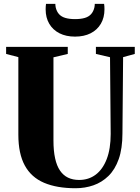

<svg xmlns="http://www.w3.org/2000/svg" viewBox="-20 -992 744 1020"><path d="M381.5 8Q282 8 214 -21Q146 -50 111.8 -112.8Q77.5 -175.5 77.5 -276.5V-688.5L12.5 -705.5V-743H340V-705.5L264 -687.5V-245.5Q264 -190.5 272.8 -150.8Q281.5 -111 298.8 -85.8Q316 -60.5 341.5 -48.2Q367 -36 400.5 -36Q451 -36 488.5 -64.2Q526 -92.5 547 -147Q568 -201.5 568 -280.5L564.5 -688L489.5 -705.5V-743H696V-705.5L634 -688.5L630.5 -284Q630.5 -203 610.8 -147Q591 -91 556 -57Q521 -23 476.2 -7.5Q431.5 8 381.5 8ZM378.5 -797.5Q331 -797.5 296 -815.2Q261 -833 241.8 -865.5Q222.5 -898 222.5 -942.5Q222.5 -952 223 -958.2Q223.5 -964.5 224.5 -971.5H274Q274 -967.5 274.5 -962.8Q275 -958 276 -952.5Q281 -931 293.5 -917Q306 -903 327.2 -896.8Q348.5 -890.5 378.5 -890.5Q409.5 -890.5 430.5 -896.8Q451.5 -903 464 -917Q476.5 -931 481.5 -952.5Q482.5 -958 483 -962.8Q483.5 -967.5 483.5 -971.5H533Q534 -964.5 534.5 -958.5Q535 -952.5 535 -942.5Q535 -898.5 515.8 -865.8Q496.5 -833 461.5 -815.2Q426.5 -797.5 378.5 -797.5Z"/></svg>

Font: Merriweather 96pt Black
Style: Regular
Weight: 900
Version: Version 2.100